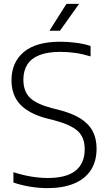

<svg xmlns="http://www.w3.org/2000/svg" viewBox="-20 -965 560 994"><path d="M225.5 9Q184 9 138 1.8Q92 -5.5 49.5 -20V-73.5Q80.5 -63.5 111 -56.8Q141.5 -50 170.8 -46.8Q200 -43.5 227 -43.5Q323.5 -43.5 371 -81.2Q418.5 -119 418.5 -192.5Q418.5 -254.5 382.2 -287Q346 -319.5 261.5 -342L225.5 -351Q132 -375 85.8 -423Q39.5 -471 39.5 -549.5Q39.5 -642 103 -695.5Q166.5 -749 291.5 -749Q332.5 -749 373.8 -743.5Q415 -738 449 -727V-673Q410.5 -685 371.2 -690.8Q332 -696.5 292 -696.5Q227 -696.5 184.5 -679.8Q142 -663 121.5 -630.8Q101 -598.5 101 -553Q101 -493 134 -460Q167 -427 247.5 -405.5L283.5 -396.5Q351 -379.5 394.5 -352.8Q438 -326 459 -287.2Q480 -248.5 480 -195.5Q480 -130 450.2 -84.2Q420.5 -38.5 363.5 -14.8Q306.5 9 225.5 9ZM236 -806 324 -945H389.5L290.5 -806Z"/></svg>

Font: Encode Sans Condensed Thin Light
Style: Regular
Weight: 300
Version: Version 3.002